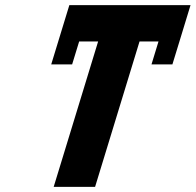

<svg xmlns="http://www.w3.org/2000/svg" viewBox="-20 -723 755 741"><path d="M204.7 -562.9 177.7 -474.5H258.4L285.5 -562.9H358.7L187.2 -1.9H347L518.5 -562.9H591.7L564.7 -474.5H645.4L672.5 -562.9L715.3 -703.1H247.6Z"/></svg>

Font: Hussar
Style: BdSuprConOblThree
Weight: 700
Foundry: Cannot Into Space Fonts
Version: Version 2.00